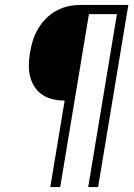

<svg xmlns="http://www.w3.org/2000/svg" viewBox="-20 -755 540 775"><path d="M183 0 241 -349Q216 -349 193 -354.5Q170 -360 151 -372.5Q132 -385 119.5 -404.5Q107 -424 101.5 -446.5Q96 -469 96.5 -493.5Q97 -518 101 -542Q105 -567 112.5 -591Q120 -615 133 -637.5Q146 -660 165 -679.5Q184 -699 207 -711.5Q230 -724 255 -729.5Q280 -735 304 -735H498L376 0H336L452 -698H339L223 0Z"/></svg>

Font: Iosevka SS04 Extralight
Style: Italic
Weight: 200
Italic angle: -9°
Monospace: yes
Designer: Belleve Invis
Foundry: Belleve Invis
Version: Version 19.0.0; ttfautohint (v1.8.4)